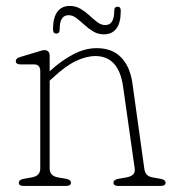

<svg xmlns="http://www.w3.org/2000/svg" viewBox="-20 -612 570 632"><path d="M143.5 -428V-377.5Q182.5 -413 221.2 -433.2Q260 -453.5 298 -453.5Q349.5 -453.5 379 -422.8Q408.5 -392 416 -337L455 -57Q456.5 -45 462.5 -37.8Q468.5 -30.5 482.5 -28L508 -23.5Q525 -20.5 525 -10.5Q525 0 509 0H369Q353.5 0 353.5 -10.5Q353.5 -20.5 370 -23.5L396 -28Q427 -33.5 423.5 -57L385 -328Q370.5 -427.5 294 -427.5Q264 -427.5 229.5 -411Q195 -394.5 153.5 -355.5L143.5 -346.5V-57Q143.5 -33 171 -28L197 -23.5Q213.5 -20.5 213.5 -10.5Q213.5 0 198 0H57.5Q42 0 42 -10.5Q42 -20.5 58.5 -23.5L84.5 -28Q112.5 -33 112.5 -57V-377.5Q112.5 -400 92.5 -400H47.5Q32 -400 32 -411Q32 -420.5 47 -424.5L98.5 -440Q107.5 -442.5 114.5 -444.8Q121.5 -447 126 -447Q143.5 -447 143.5 -428ZM322.5 -499Q302.5 -499 286.8 -508.5Q271 -518 257.5 -530.5Q244 -543 231.5 -552.5Q219 -562 206 -562Q176 -562 176.5 -515.5Q176.5 -501.5 165 -501.5Q154.5 -501.5 154.5 -515Q154.5 -554.5 169 -573.5Q183.5 -592.5 209.5 -592.5Q229.5 -592.5 245.2 -583Q261 -573.5 274.5 -561Q288 -548.5 300.5 -539Q313 -529.5 326.5 -529.5Q356 -529.5 356 -576Q356 -590 367.5 -590Q377.5 -590 377.5 -576.5Q377.5 -536.5 363 -517.8Q348.5 -499 322.5 -499Z"/></svg>

Font: Fraunces 72pt SuperSoft Thin
Style: Regular
Weight: 100
Version: Version 1.000;[b76b70a41]